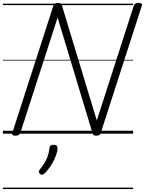

<svg xmlns="http://www.w3.org/2000/svg" viewBox="-20 -914 991 1313"><path d="M85 14Q57 14 64 -5L345 -875Q348 -885 355 -889.5Q362 -894 376 -894Q388 -894 394 -890.5Q400 -887 403 -878L642 -90L895 -875Q899 -885 906.5 -889.5Q914 -894 928 -894Q956 -894 950 -875L669 -5Q666 5 659 9.5Q652 14 638 14Q627 14 621.5 10.5Q616 7 613 -2L374 -794L119 -5Q115 5 108 9.5Q101 14 85 14ZM255 276Q247 270 246 262.5Q245 255 251 247Q271 222 284.5 199.5Q298 177 306.5 153Q315 129 318 99Q319 86 326.5 81Q334 76 346 76Q361 76 367.5 82.5Q374 89 373 101Q373 119 363.5 147Q354 175 335.5 206.5Q317 238 288 269Q280 277 271.5 280Q263 283 255 276ZM0 369H890V379H0ZM0 -20H890V0H0ZM0 -505H890V-500H0ZM0 -889H890V-879H0Z"/></svg>

Font: Playwrite HR Guides
Style: Regular
Weight: 400
Designer: Veronika Burian, José Scaglione
Foundry: TypeTogether
Version: Version 1.003